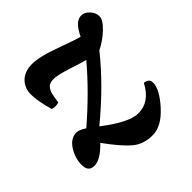

<svg xmlns="http://www.w3.org/2000/svg" viewBox="-165 -626 854 854"><g transform="rotate(-45 262.0 -199.0)"><path d="M128 -38Q76 16 38 16Q0 16 0 -27Q0 -70 24.5 -108Q49 -146 86 -146Q102 -146 130 -128Q253 -234 345 -343Q330 -346 269.5 -366Q209 -386 182.5 -386Q156 -386 145.5 -373Q135 -360 131.5 -345.5Q128 -331 123 -297Q112 -294 101.5 -294Q91 -294 82 -297Q62 -367 62 -408Q62 -449 88.5 -475Q115 -501 161.5 -501Q208 -501 291 -470.5Q374 -440 400 -434Q416 -467 432.5 -483Q449 -499 469 -499Q489 -499 506.5 -480Q524 -461 524 -438.5Q524 -416 490.5 -384Q457 -352 416 -332Q321 -212 177 -93Q283 -11 341 -11Q413 -11 454 -90Q484 -86 484 -62Q484 -20 428.5 41.5Q373 103 316.5 103Q260 103 222 71Q184 39 128 -38Z"/></g></svg>

Font: Clara
Style: Regular
Weight: 400
Designer: Proyecto DEMO
Foundry: Proyecto DEMO
Version: Version 1.002